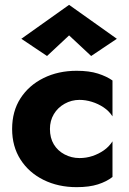

<svg xmlns="http://www.w3.org/2000/svg" viewBox="-20 -762 534 792"><path d="M186 -230Q186 -264 202 -291Q218 -318 246.5 -334Q275 -350 308 -350Q333 -350 359 -342Q385 -334 407.5 -319Q430 -304 444 -282V-430Q420 -447 384 -458.5Q348 -470 296 -470Q220 -470 159.5 -440Q99 -410 64.5 -356.5Q30 -303 30 -230Q30 -158 64.5 -104Q99 -50 159.5 -20Q220 10 296 10Q348 10 384 -1.5Q420 -13 444 -32V-179Q430 -157 408.5 -142Q387 -127 361.5 -118.5Q336 -110 308 -110Q275 -110 246.5 -125Q218 -140 202 -166.5Q186 -193 186 -230ZM265 -616 356 -531 462 -602 265 -742 68 -602 174 -531Z"/></svg>

Font: Glinicke Jost Bold
Style: Bold
Weight: 700
Version: Version 3.710